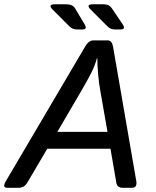

<svg xmlns="http://www.w3.org/2000/svg" viewBox="-57 -892 741 912"><path d="M193.4 -846.2Q168 -871.6 203.6 -871.6H255.9Q288.1 -871.6 298.8 -853.5L344.2 -777.8Q359.9 -752 334.5 -752H308.6Q287.6 -752 273.4 -766.1ZM374 -846.2Q348.6 -871.6 384.3 -871.6H436.5Q461.4 -871.6 473.6 -853.5L524.9 -777.8Q542.5 -752 515.1 -752H489.3Q468.3 -752 454.1 -766.1ZM-22.9 0Q-47.9 0 -28.8 -32.2L347.2 -670.4Q364.7 -700.2 386.2 -700.2H454.6Q474.6 -700.2 480 -670.4L590.3 -32.2Q595.7 0 569.8 0H525.4Q499.5 0 495.6 -23.9L467.8 -185.5H167.5L72.3 -23.9Q58.1 0 31.7 0ZM215.3 -265.6H453.6L419.4 -460.9Q413.1 -496.1 409.2 -537.8Q405.3 -579.6 405.3 -615.7H403.3Q394.5 -581.1 376 -544.9Q357.4 -508.8 329.6 -460.9Z"/></svg>

Font: Istok Web
Style: Italic
Weight: 400
Italic angle: -13°
Designer: Andrey V. Panov
Foundry: Andrey V. Panov
Version: Version 1.0.2g